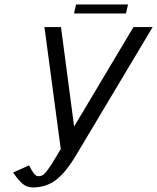

<svg xmlns="http://www.w3.org/2000/svg" viewBox="-20 -820 696 850"><path d="M38.1 0ZM126 9.8Q99.1 9.8 80.1 -6.3Q61 -22.5 38.1 -56.2L108.9 -87.9Q119.6 -65.9 127.9 -55.2Q136.2 -44.4 140.6 -42.2Q145 -40 151.9 -40Q161.1 -40 169.2 -44.7Q177.2 -49.3 188.7 -64.7Q200.2 -80.1 206.1 -89.4Q211.9 -98.6 229 -127Q233.4 -134.3 235.8 -138.2L249 -160.2L176.8 -700.2H250L308.1 -259.8L570.8 -700.2H655.8L318.8 -136.2Q273.9 -59.6 229.7 -24.9Q185.5 9.8 126 9.8ZM316.9 -800.3H546.9L537.6 -760.3H307.6Z"/></svg>

Font: Pfennig
Style: Italic
Weight: 500
Italic angle: -13°
Version: Version 20120410 ; ttfautohint (v0.8)